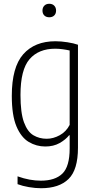

<svg xmlns="http://www.w3.org/2000/svg" viewBox="-20 -767 503 1017"><path d="M197.5 230Q167 230 133.2 224.2Q99.5 218.5 73 208.5V167Q106.5 179 137 184.5Q167.5 190 196.5 190Q272 190 310.5 152.5Q349 115 349 19.5V-50.5H346Q328 -27.5 295.8 -9.2Q263.5 9 220 9Q173 9 132.5 -15Q92 -39 67.2 -97.5Q42.5 -156 42.5 -259.5Q42.5 -411 103.2 -479.8Q164 -548.5 273.5 -548.5Q303.5 -548.5 337 -543.2Q370.5 -538 393 -530V15.5Q393 132.5 343 181.2Q293 230 197.5 230ZM227 -32Q262.5 -32 296.5 -50.8Q330.5 -69.5 349 -105.5V-499.5Q334.5 -503 313.2 -506Q292 -509 272.5 -509Q184.5 -509 136.5 -453.5Q88.5 -398 88.5 -264Q88.5 -169.5 107 -119.2Q125.5 -69 157 -50.5Q188.5 -32 227 -32ZM241 -675.5Q224.5 -675.5 214.8 -685Q205 -694.5 205 -711Q205 -727 214.8 -737Q224.5 -747 241 -747Q257.5 -747 267.2 -737Q277 -727 277 -711Q277 -694.5 267.2 -685Q257.5 -675.5 241 -675.5Z"/></svg>

Font: Encode Sans Cnd XLt
Style: Regular
Weight: 200
Width: 3
Designer: Multiple Designers
Foundry: Impallari Type
Version: Version 3.002; ttfautohint (v1.8.3) -l 8 -r 50 -G 200 -x 14 